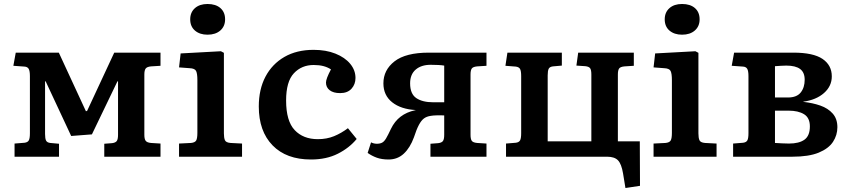

<svg xmlns="http://www.w3.org/2000/svg" viewBox="-20 -786 4264 963"><path d="M53 0V-66L103 -70Q119 -72 124.5 -82Q130 -92 130 -118V-404Q130 -430 124 -440.5Q118 -451 103 -452L47 -456L59 -522H275L411 -228L417 -230L553 -522H785V-456L737 -453Q717 -451 710.5 -442Q704 -433 704 -412V-110Q704 -89 710.5 -80Q717 -71 737 -69L785 -66V0H503V-65L542 -68Q559 -70 565.5 -78.5Q572 -87 572 -110V-378H569L441 -112L337 -104L209 -378H206V-114Q206 -91 211 -81Q216 -71 232 -69L276 -65V0Z M1021 -612Q982 -612 958 -632.5Q934 -653 934 -689Q934 -724 957.5 -745Q981 -766 1021 -766Q1062 -766 1085.5 -745.5Q1109 -725 1109 -689Q1109 -654 1085 -633Q1061 -612 1021 -612ZM878 0V-66L938 -69Q958 -71 964 -81.5Q970 -92 970 -120V-384Q970 -417 963.5 -430Q957 -443 931 -444L878 -448L886 -518L1088 -529L1103 -521V-117Q1103 -95 1108 -83Q1113 -71 1136 -69L1194 -66V0Z M1540 14Q1416 14 1347 -57Q1278 -128 1278 -252Q1278 -338 1311.5 -401.5Q1345 -465 1406.5 -500.5Q1468 -536 1553 -536Q1615 -536 1662.5 -517Q1710 -498 1736.5 -466Q1763 -434 1763 -395Q1763 -363 1743 -341Q1723 -319 1686 -319Q1652 -319 1633.5 -333.5Q1615 -348 1615 -372Q1615 -391 1640 -438Q1623 -449 1602 -454.5Q1581 -460 1553 -460Q1493 -460 1454 -418.5Q1415 -377 1415 -282Q1415 -179 1458 -133.5Q1501 -88 1574 -88Q1619 -88 1655.5 -103Q1692 -118 1725 -143L1769 -89Q1732 -44 1674.5 -15Q1617 14 1540 14Z M1929 14Q1895 14 1870 5Q1845 -4 1824 -19L1841 -72Q1855 -65 1870 -65Q1886 -65 1896.5 -70.5Q1907 -76 1916.5 -92Q1926 -108 1941 -140Q1977 -215 2062 -233L2066 -234Q1991 -238 1947 -273Q1903 -308 1903 -368Q1903 -435 1959 -478.5Q2015 -522 2131 -522H2420V-456L2373 -453Q2352 -451 2346 -442Q2340 -433 2340 -412V-110Q2340 -89 2346 -80Q2352 -71 2373 -69L2420 -66V0H2139V-65L2178 -68Q2195 -70 2201.5 -78.5Q2208 -87 2208 -110V-207Q2192 -208 2172 -207.5Q2152 -207 2141 -205Q2120 -202 2106.5 -192Q2093 -182 2081 -159.5Q2069 -137 2056 -97Q2037 -45 2005.5 -15.5Q1974 14 1929 14ZM2153 -273H2208V-457Q2196 -459 2179 -460Q2162 -461 2140 -461Q2093 -461 2065 -437Q2037 -413 2037 -368Q2037 -315 2068 -294Q2099 -273 2153 -273Z M3117 157 3105 84Q3097 36 3079.5 18Q3062 0 3025 0H2518V-66L2567 -70Q2583 -72 2588.5 -82Q2594 -92 2594 -118V-404Q2594 -430 2588.5 -440Q2583 -450 2567 -452L2515 -456L2525 -522H2798V-457L2753 -453Q2737 -451 2732 -441Q2727 -431 2727 -408V-77H2946V-412Q2946 -435 2940 -443.5Q2934 -452 2916 -454L2871 -457L2880 -522H3159V-456L3112 -453Q3091 -451 3085 -442Q3079 -433 3079 -412V-77H3189L3190 146Z M3401 -612Q3362 -612 3338 -632.5Q3314 -653 3314 -689Q3314 -724 3337.5 -745Q3361 -766 3401 -766Q3442 -766 3465.5 -745.5Q3489 -725 3489 -689Q3489 -654 3465 -633Q3441 -612 3401 -612ZM3258 0V-66L3318 -69Q3338 -71 3344 -81.5Q3350 -92 3350 -120V-384Q3350 -417 3343.5 -430Q3337 -443 3311 -444L3258 -448L3266 -518L3468 -529L3483 -521V-117Q3483 -95 3488 -83Q3493 -71 3516 -69L3574 -66V0Z M3657 0V-66L3707 -70Q3723 -72 3728.5 -82Q3734 -92 3734 -118V-404Q3734 -430 3728 -440.5Q3722 -451 3707 -452L3650 -456L3662 -522H3959Q4059 -522 4105.5 -490.5Q4152 -459 4152 -403Q4152 -354 4113 -319.5Q4074 -285 4009 -276V-275Q4056 -270 4094.5 -256.5Q4133 -243 4156.5 -216.5Q4180 -190 4180 -148Q4180 -108 4158 -74.5Q4136 -41 4086.5 -20.5Q4037 0 3954 0ZM3867 -297H3932Q3976 -297 3996 -322Q4016 -347 4016 -386Q4016 -423 3993 -440Q3970 -457 3924 -457Q3913 -457 3896.5 -456Q3880 -455 3867 -454ZM3937 -66Q3988 -66 4015 -85.5Q4042 -105 4042 -152Q4042 -195 4013 -213Q3984 -231 3935 -231H3867V-69Q3883 -68 3903 -67Q3923 -66 3937 -66Z"/></svg>

Font: Literata 7pt SemiBold
Style: Regular
Weight: 600
Designer: Latin by Veronika Burian and Jose Scaglione. Greek by Irene Vlachou. Cyrillic by Vera Evstafieva.
Foundry: TypeTogether
Version: Version 3.002